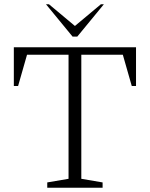

<svg xmlns="http://www.w3.org/2000/svg" viewBox="-20 -882 704 902"><path d="M202 0V-25L302 -42V-625H107L65 -478H45V-660H619V-478H599L557 -625H362V-42L462 -25V0ZM321 -710 196 -862H210L332 -760L454 -862H468L343 -710Z"/></svg>

Font: Spectral ExtraLight
Style: Regular
Weight: 275
Designer: Jean-Baptiste Levee
Foundry: Production Type
Version: Version 2.001